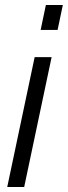

<svg xmlns="http://www.w3.org/2000/svg" viewBox="-20 -750 272 770"><path d="M164 -730H232L211 -630H143ZM119 -521H187L77 0H9Z"/></svg>

Font: Raleway-v4020
Style: Italic
Weight: 400
Italic angle: -12°
Designer: Matt McInerney, Pablo Impallari, Rodrigo Fuenzalida
Foundry: Matt McInerney, Pablo Impallari, Rodrigo Fuenzalida
Version: Version 4.020;PS 004.020;hotconv 1.0.88;makeotf.lib2.5.64775